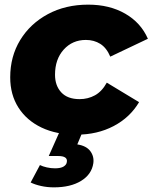

<svg xmlns="http://www.w3.org/2000/svg" viewBox="-20 -571 657 827"><path d="M310 9Q223 9 159 -21.5Q95 -52 59.5 -107.5Q24 -163 24 -238Q24 -328 67 -398.5Q110 -469 186 -510Q262 -551 360 -551Q452 -551 519.5 -512Q587 -473 617 -404L455 -327Q439 -365 412 -382Q385 -399 350 -399Q292 -399 254.5 -357.5Q217 -316 217 -249Q217 -202 244 -173Q271 -144 323 -144Q359 -144 389 -160.5Q419 -177 440 -215L579 -131Q540 -65 469.5 -28Q399 9 310 9ZM212 236Q183 236 156.5 230Q130 224 112 215L152 140Q164 146 181.5 150Q199 154 217 154Q242 154 254.5 146Q267 138 268 126Q272 101 230 101H190L239 -9H338L313 51Q352 57 369 80Q386 103 382 132Q375 180 329.5 208Q284 236 212 236Z"/></svg>

Font: Montserrat ExtraBold
Style: Italic
Weight: 800
Italic angle: -11.3°
Designer: Julieta Ulanovsky
Foundry: Julieta Ulanovsky
Version: Version 9.000; ttfautohint (v1.8.4.7-5d5b)